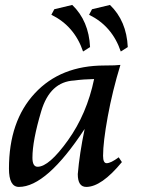

<svg xmlns="http://www.w3.org/2000/svg" viewBox="-20 -733 574 763"><path d="M129.4 -70.3Q174.8 -70.3 250 -175.3Q325.2 -280.3 354 -418.9Q310.1 -418 274.9 -413.1Q178.7 -408.2 143.8 -291Q108.9 -173.8 108.9 -106.4Q108.9 -70.3 129.4 -70.3ZM322.8 9.8Q289.1 9.8 289.1 -41Q295.9 -122.1 316.4 -220.7Q165 9.8 55.2 9.8Q15.6 9.8 15.6 -63Q15.6 -251.5 118.2 -362.1Q220.7 -472.7 395 -472.7Q442.4 -472.7 458.5 -475.1Q426.8 -371.6 408.2 -269.8Q389.6 -168 389.6 -113.8Q389.6 -84.5 403.8 -84.5Q420.4 -84.5 451.7 -107.9L464.4 -88.9Q383.3 9.8 322.8 9.8ZM310.1 -528.3Q275.9 -629.4 184.1 -674.3L195.8 -696.3L267.1 -713.4Q333 -649.9 337.9 -545.9ZM460 -528.3Q425.8 -629.4 334 -674.3L345.7 -696.3L417 -713.4Q482.9 -649.9 487.8 -545.9Z"/></svg>

Font: Kelvinch
Style: Italic
Weight: 400
Italic angle: -10°
Designer: Paul James Miller
Foundry: High-Logic / Made with FontCreator
Version: Version 3.40;July 22, 2017;FontCreator 11.0.0.2388 64-bit